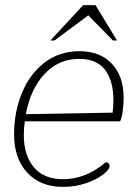

<svg xmlns="http://www.w3.org/2000/svg" viewBox="-20 -720 532 750"><path d="M35 -195Q35 -282 65.5 -356.5Q96 -431 154 -475.5Q212 -520 290 -520Q371 -520 417 -471Q463 -422 463 -338Q463 -315 459.5 -287.5Q456 -260 449 -246H77Q73 -221 73 -192Q73 -114 112 -67Q151 -20 226 -20Q315 -20 393 -86Q408 -86 408 -71Q408 -58 383 -38.5Q358 -19 316.5 -4.5Q275 10 226 10Q138 10 86.5 -45.5Q35 -101 35 -195ZM420 -280Q423 -306 423 -328Q423 -404 390.5 -447Q358 -490 289 -490Q209 -490 154 -431Q99 -372 81 -274ZM305 -700H353L437 -562H421L325 -660L193 -562H177Z"/></svg>

Font: Thasadith
Style: Italic
Weight: 400
Italic angle: -9°
Designer: Cadson Demak Co.,Ltd.
Foundry: Cadson Demak Co.,Ltd.
Version: Version 1.000; ttfautohint (v1.6)